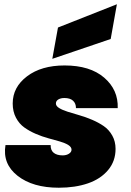

<svg xmlns="http://www.w3.org/2000/svg" viewBox="-20 -880 619 907"><path d="M525.9 -176.8Q525.9 -118.7 490.7 -76.7Q455.6 -34.7 395.5 -13.9Q335.4 6.8 257.8 6.8Q134.8 6.8 63 -49.6Q-8.8 -106 5.9 -194.8H219.2Q218.8 -169.9 233.9 -158Q249 -146 275.9 -146Q293.5 -146 305.7 -153.8Q317.9 -161.6 317.9 -172.9Q317.9 -185.5 302.5 -195.1Q287.1 -204.6 262.7 -211.7Q238.3 -218.8 208.5 -226.8Q178.7 -234.9 149.2 -247.6Q119.6 -260.3 95.2 -277.6Q70.8 -294.9 55.4 -324Q40 -353 40 -391.1Q40 -468.3 107.7 -519.5Q175.3 -570.8 285.2 -570.8Q405.3 -570.8 472.2 -513.2Q539.1 -455.6 536.1 -369.1H338.9Q338.9 -391.6 325 -404.3Q311 -417 284.2 -417Q267.1 -417 255.6 -410.2Q244.1 -403.3 244.1 -391.1Q244.1 -378.9 259.8 -369.4Q275.4 -359.9 300 -352.1Q324.7 -344.2 354.7 -335.7Q384.8 -327.1 415 -314.2Q445.3 -301.3 470 -284.4Q494.6 -267.6 510.3 -239.7Q525.9 -211.9 525.9 -176.8ZM253.9 -750 532.2 -859.9 502.9 -695.8 227.1 -602.1Z"/></svg>

Font: SVN-Poppins Black
Style: Italic
Weight: 900
Italic angle: -10°
Designer: Ninad Kale (Devanagari), Jonny Pinhorn (Latin)
Foundry: Indian Type Foundry
Version: Version 3.002 2017